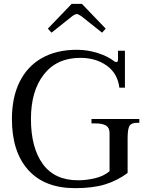

<svg xmlns="http://www.w3.org/2000/svg" viewBox="-20 -969 753 999"><path d="M229 -820 353 -949H406L530 -820L511 -799L403 -885Q386 -896 380 -896Q371 -896 356 -885L248 -799ZM42 -350Q42 -462 82 -543Q122 -624 198 -667Q274 -710 380 -710Q435 -710 488.5 -693Q542 -676 573 -651Q581 -646 584 -646Q590 -646 592 -649.5Q594 -653 594 -661V-705H630V-513H601Q592 -587 535.5 -627.5Q479 -668 398 -668Q276 -668 208.5 -582Q141 -496 141 -350Q141 -201 202.5 -116Q264 -31 386 -31Q429 -31 474 -41.5Q519 -52 550 -78V-277Q550 -304 532 -315.5Q514 -327 474 -327H456V-350H705V-330H693Q663 -330 653.5 -313.5Q644 -297 644 -249V-69Q590 -29 526.5 -9.5Q463 10 371 10Q212 10 127 -84.5Q42 -179 42 -350Z"/></svg>

Font: TavirajRegular
Style: Regular
Weight: 400
Designer: Katatrad Team
Foundry: CadsonDemak
Version: Version 1.001